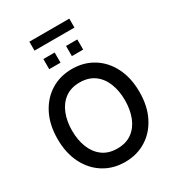

<svg xmlns="http://www.w3.org/2000/svg" viewBox="-238 -1154 1186 1303"><g transform="rotate(-30 355.0 -502.0)"><path d="M355 14Q262 14 189.5 -31Q117 -76 75.5 -157.8Q34 -239.5 34 -350Q34 -460.5 75.5 -542.2Q117 -624 189.5 -669Q262 -714 355 -714Q448 -714 520.5 -669Q593 -624 634.2 -542.2Q675.5 -460.5 675.5 -350Q675.5 -239.5 634.2 -157.8Q593 -76 520.5 -31Q448 14 355 14ZM355 -91.5Q424 -91.5 470 -125.5Q516 -159.5 539 -218Q562 -276.5 562 -350Q562 -423.5 539 -482Q516 -540.5 469.8 -574.5Q423.5 -608.5 355 -608.5Q286 -608.5 240 -574.5Q194 -540.5 170.8 -482Q147.5 -423.5 147.5 -350Q147.5 -276.5 170.8 -218Q194 -159.5 240 -125.5Q286 -91.5 355 -91.5ZM222 -789.5V-869H310.5V-789.5ZM399.5 -789.5V-869H488V-789.5ZM198.5 -948.5V-1018.5H511.5V-948.5Z"/></g></svg>

Font: Cabin SemiCondensedMedium
Style: Regular
Weight: 500
Width: 4
Designer: Pablo Impallari
Foundry: Pablo Impallari. http://www.impallari.com Igino Marini. http://www.ikern.com
Version: Version 3.001